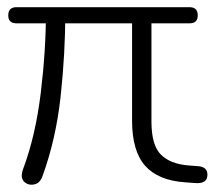

<svg xmlns="http://www.w3.org/2000/svg" viewBox="-20 -505 606 535"><path d="M523 5 496 3Q421 -2 384.5 -43Q348 -84 348 -169V-462H402V-167Q402 -100 428.5 -74Q455 -48 505 -44L532 -42Q558 -40 558 -18Q558 8 523 5ZM98 -13Q91 6 74.5 9Q58 12 47 1Q36 -10 44 -33Q79 -126 93.5 -245.5Q108 -365 108 -472H162Q162 -357 149 -237Q136 -117 98 -13ZM26 -440Q3 -440 3 -462Q3 -485 26 -485H508Q531 -485 531 -462Q531 -440 508 -440Z"/></svg>

Font: Nunito VF Beta Light
Style: Regular
Weight: 300
Designer: Vernon Adams
Foundry: newtypography
Version: Version 3.001